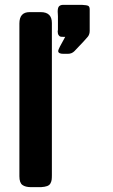

<svg xmlns="http://www.w3.org/2000/svg" viewBox="-20 -772 466 792"><path d="M60 -45V-675Q60 -722 102 -722H148Q194 -722 194 -677V-49Q194 -37 193 -30Q192 -23 188 -15.5Q184 -8 174.5 -4.5Q165 -1 149 0H108Q85 0 72.5 -9Q60 -18 60 -45ZM218 -643Q218 -644 218.5 -646Q219 -648 219 -649V-705Q219 -709 218.5 -715Q218 -721 218 -724Q218 -741 224 -746.5Q230 -752 241 -752H318Q339 -751 344.5 -747.5Q350 -744 350 -733V-645Q350 -631 343 -621.5Q336 -612 287 -561Q276 -550 260 -550H241Q220 -550 220 -562Q220 -569 249 -620H241Q233 -620 229 -621Q225 -622 221.5 -627.5Q218 -633 218 -643Z"/></svg>

Font: CMU Sans Serif
Style: Bold
Weight: 700
Version: Version 0.7.0